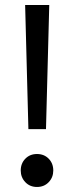

<svg xmlns="http://www.w3.org/2000/svg" viewBox="-20 -734 301 764"><path d="M93 -220.2 80 -714H176L163 -220.2ZM127.2 10Q99 10 80.8 -9.1Q62.5 -28.2 62.5 -55.5Q62.5 -83.8 80.8 -102.5Q99 -121.2 127.2 -121.2Q155.5 -121.2 173.8 -102.5Q192 -83.8 192 -55.5Q192 -28.2 173.8 -9.1Q155.5 10 127.2 10Z"/></svg>

Font: Outfit Thin
Style: Regular
Weight: 100
Designer: Rodrigo Fuenzalida
Foundry: fragTYPE
Version: Version 1.100;gftools[0.9.27]